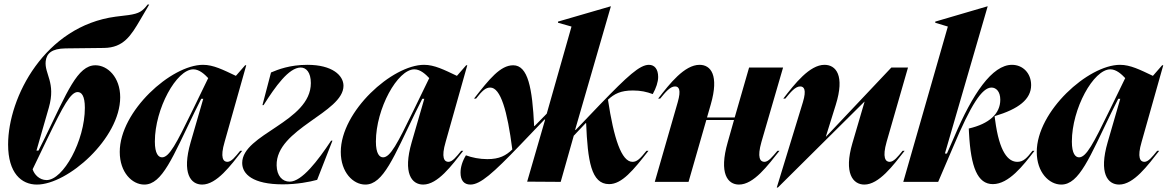

<svg xmlns="http://www.w3.org/2000/svg" viewBox="-20 -808 5188 853"><path d="M325 -399C342 -399 357 -383 357 -329C357 -183 261 -8 187 -8C155 -8 132 -33 125 -56L191 -193C261 -338 294 -399 325 -399ZM16 -166C16 -39 75 12 144 12C281 12 514 -193 514 -376C514 -465 458 -518 404 -518C324 -518 278 -398 181 -199L151 -139H142L197 -330C229 -442 177 -479 183 -536C187 -571 210 -592 271 -593L442 -595C529 -596 562 -650 603 -720L643 -788H636C613 -758 599 -748 551 -741L494 -734C179 -692 16 -376 16 -166Z M700 -109C684 -109 668 -125 668 -179C668 -325 764 -500 839 -500C866 -500 890 -477 905 -461L834 -315C764 -171 732 -109 700 -109ZM512 -133C512 -42 567 12 621 12C701 12 747 -110 844 -309L874 -369H883L827 -176C787 -38 827 12 878 12C943 12 1005 -73 1056 -138H1047C1025 -111 1008 -89 990 -89C972 -89 957 -107 978 -178L1074 -518H1069L1028 -471C971 -498 928 -520 882 -520C741 -520 512 -314 512 -133Z M1056 -84C1056 -34 1104 11 1236 11C1300 11 1356 0 1389 -9L1457 -183H1451C1392 -94 1321 -1 1267 -1C1234 -1 1210 -27 1209 -73C1205 -236 1506 -307 1506 -427C1506 -473 1456 -520 1346 -520C1267 -520 1215 -499 1184 -486L1146 -341H1151C1203 -423 1263 -508 1316 -508C1340 -508 1361 -487 1361 -439C1361 -266 1056 -213 1056 -84Z M1682 -109C1666 -109 1650 -125 1650 -179C1650 -325 1746 -500 1821 -500C1848 -500 1872 -477 1887 -461L1816 -315C1746 -171 1714 -109 1682 -109ZM1494 -133C1494 -42 1549 12 1603 12C1683 12 1729 -110 1826 -309L1856 -369H1865L1809 -176C1769 -38 1809 12 1860 12C1925 12 1987 -73 2038 -138H2029C2007 -111 1990 -89 1972 -89C1954 -89 1939 -107 1960 -178L2056 -518H2051L2010 -471C1953 -498 1910 -520 1864 -520C1723 -520 1494 -314 1494 -133Z M2409 -303 2355 -248H2353C2345 -416 2326 -518 2260 -518C2203 -518 2154 -457 2086 -370H2095C2123 -406 2138 -419 2158 -419C2204 -419 2234 -316 2256 -144C2228 -117 2199 -101 2145 -101C2111 -101 2076 -108 2050 -118C2034 -92 2026 -65 2026 -41C2026 -7 2041 12 2070 12C2114 12 2171 -39 2290 -163L2399 -277H2402L2322 -1L2471 0L2529 -205L2582 -261H2584C2591 -94 2606 10 2686 10C2743 10 2793 -51 2861 -138H2852C2824 -103 2810 -89 2790 -89C2741 -89 2707 -193 2681 -365C2709 -391 2737 -406 2792 -406C2827 -406 2853 -400 2880 -390C2895 -417 2904 -444 2904 -466C2904 -501 2888 -520 2863 -520C2822 -520 2768 -470 2647 -345L2538 -231H2535L2694 -780H2693L2459 -712V-707L2519 -690Z M2991 -354 2889 0H3039L3118 -275H3241L3213 -176C3173 -37 3213 12 3263 12C3329 12 3391 -73 3443 -138H3434C3411 -111 3394 -89 3376 -89C3357 -89 3343 -108 3363 -178L3459 -508H3308L3244 -286H3121L3138 -345C3175 -474 3138 -520 3088 -520C3021 -520 2955 -436 2904 -370H2913C2936 -398 2957 -424 2979 -424C2996 -424 3007 -410 2991 -354Z M3460 -370H3469C3492 -398 3513 -424 3535 -424C3552 -424 3564 -410 3547 -354L3431 25H3436L3820 -356H3821L3767 -172C3728 -39 3769 12 3820 12C3885 12 3948 -73 3999 -138H3990C3968 -111 3951 -89 3932 -89C3914 -89 3899 -108 3919 -178L4014 -508H3940L3650 -201H3649L3693 -342C3734 -473 3694 -520 3643 -520C3577 -520 3511 -436 3460 -370Z M3993 0H4148L4214 -154C4294 -344 4343 -419 4385 -419C4405 -419 4424 -402 4424 -365C4424 -303 4375 -258 4284 -237L4285 -217C4293 -65 4323 10 4391 10C4462 10 4526 -73 4576 -138H4567C4543 -107 4527 -89 4500 -89C4459 -89 4420 -131 4401 -275L4399 -290V-292C4506 -324 4561 -367 4561 -430C4561 -483 4524 -520 4476 -520C4388 -520 4301 -392 4219 -199L4187 -126H4178L4368 -780H4367L4135 -712V-707L4191 -690Z M4774 -109C4758 -109 4742 -125 4742 -179C4742 -325 4838 -500 4913 -500C4940 -500 4964 -477 4979 -461L4908 -315C4838 -171 4806 -109 4774 -109ZM4586 -133C4586 -42 4641 12 4695 12C4775 12 4821 -110 4918 -309L4948 -369H4957L4901 -176C4861 -38 4901 12 4952 12C5017 12 5079 -73 5130 -138H5121C5099 -111 5082 -89 5064 -89C5046 -89 5031 -107 5052 -178L5148 -518H5143L5102 -471C5045 -498 5002 -520 4956 -520C4815 -520 4586 -314 4586 -133Z"/></svg>

Font: Nyght Serif Bold Italic
Style: Regular
Weight: 700
Italic angle: -16°
Designer: Maksym Kobuzan
Version: Version 0.410;Glyphs 3.1.2 (3151)